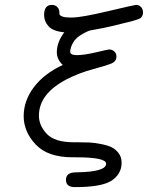

<svg xmlns="http://www.w3.org/2000/svg" viewBox="-20 -639 601 780"><path d="M234.9 -375Q210.9 -397.9 210.9 -426.8Q210.9 -467.8 241.2 -507.8Q196.3 -511.7 177.7 -531.7Q159.2 -551.8 159.2 -578.1Q159.2 -619.1 190.9 -619.1Q204.1 -619.1 212.6 -610.6Q221.2 -602.1 221.2 -588.9Q221.2 -583 222.2 -579.6Q223.1 -576.2 233.2 -572Q243.2 -567.9 262.2 -567.9H273.9Q310.1 -567.9 418.5 -593.5Q526.9 -619.1 532.2 -619.1Q545.4 -619.1 553.2 -610.1Q561 -601.1 561 -588.9Q561 -584 560.1 -580.1Q559.1 -576.2 557.1 -573Q555.2 -569.8 553 -567.4Q550.8 -564.9 545.9 -563Q541 -561 537.6 -559.6Q534.2 -558.1 526.6 -556.2Q519 -554.2 514.4 -552.5Q509.8 -550.8 499.3 -548.8Q488.8 -546.9 482.9 -544.9Q432.1 -531.7 397.9 -524.9Q363.8 -518.1 356 -517.1Q348.1 -516.1 341.1 -513.7Q334 -511.2 318.8 -502.9Q288.1 -486.8 276.6 -465.3Q265.1 -443.8 265.1 -429.2Q265.1 -415 292 -415Q321.8 -415 370.4 -426.5Q418.9 -438 422.9 -438Q436 -438 444.6 -429.9Q453.1 -421.9 453.1 -409.2Q453.1 -389.2 431.6 -380.6Q410.2 -372.1 356 -357.4Q301.8 -342.8 252.9 -317.9Q137.7 -258.8 138.2 -168.9Q138.2 -128.9 170.2 -95Q202.1 -61 280.8 -61H297.9Q325.7 -61 343.8 -60.1Q361.8 -59.1 389.4 -54Q417 -48.8 433.1 -41Q449.2 -33.2 461.7 -17.1Q474.1 -1 474.1 22Q474.1 68.8 431.2 96.2Q390.1 121.1 286.1 121.1H284.2Q248 121.1 248 91.8Q248 68.8 271 63Q278.8 61 293.9 61Q411.1 59.1 411.1 25.9Q411.1 0 287.1 0H274.9Q173.8 0 125 -52Q76.2 -104 76.2 -167Q76.2 -230 117.7 -284.9Q159.2 -339.8 234.9 -375Z"/></svg>

Font: CMU Typewriter Text
Style: LightOblique
Weight: 200
Italic angle: -9.46001°
Version: Version 0.7.0